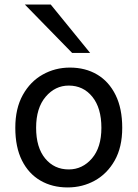

<svg xmlns="http://www.w3.org/2000/svg" viewBox="-20 -801 597 833"><path d="M46.4 -246.6Q46.4 -330.6 78.9 -388.9Q111.3 -447.3 165.3 -477.5Q219.2 -507.8 283.2 -507.8Q350.6 -507.8 401.6 -477.5Q452.6 -447.3 481.4 -388.9Q510.3 -330.6 510.3 -246.6Q510.3 -162.6 477.8 -105Q445.3 -47.4 391.6 -17.6Q337.9 12.2 273.4 12.2Q206.5 12.2 155.3 -17.6Q104 -47.4 75.2 -105Q46.4 -162.6 46.4 -246.6ZM136.7 -246.6Q136.7 -161.1 176 -113.5Q215.3 -65.9 278.3 -65.9Q337.4 -65.9 378.7 -113.5Q419.9 -161.1 419.9 -246.6Q419.9 -332.5 380.6 -381.1Q341.3 -429.7 278.3 -429.7Q219.2 -429.7 178 -381.1Q136.7 -332.5 136.7 -246.6ZM87.9 -781.2H200.2L371.1 -571.3H293Z"/></svg>

Font: Andika LitF DSA DSG
Style: Regular
Weight: 400
Designer: Victor Gaultney, Annie Olsen, Julie Remington, Don Collingsworth, Eric Hays, Becca Hirsbrunner
Foundry: SIL International
Version: Version 6.200 ; LitF DSA DSG; ttfautohint (v1.8.3.10-c5d8)